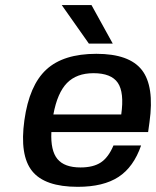

<svg xmlns="http://www.w3.org/2000/svg" viewBox="-20 -720 610 750"><path d="M558.6 -204.1H180.7Q177.2 -131.8 204.3 -98.9Q231.4 -65.9 294.4 -65.9Q344.7 -65.9 374.3 -85.7Q403.8 -105.5 423.3 -151.9H531.2Q502 -67.4 442.9 -28.8Q383.8 9.8 283.7 9.8Q154.8 9.8 105.5 -51.8Q56.2 -113.3 75.2 -250Q94.2 -386.7 160.9 -448.2Q227.5 -509.8 356.4 -509.8Q484.9 -509.8 534.2 -446.5Q583.5 -383.3 564 -243.2ZM345.2 -434.1Q279.3 -434.1 241.7 -395.8Q204.1 -357.4 188.5 -272.9H453.6Q465.8 -358.9 440.2 -396.5Q414.6 -434.1 345.2 -434.1ZM420.4 -549.8H327.1L221.2 -700.2H337.4Z"/></svg>

Font: Fivo Sans Med
Style: Regular
Weight: 450
Designer: Alexander Slobzheninov
Foundry: Alexander Slobzheninov
Version: 1.0